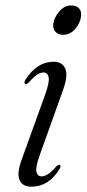

<svg xmlns="http://www.w3.org/2000/svg" viewBox="-20 -678 319 706"><path d="M212.5 -550Q193.5 -550 183.5 -561.5Q173.5 -573 176 -589.5Q178 -612 197.2 -635Q216.5 -658 241.5 -658Q262 -658 271.2 -646.5Q280.5 -635 278 -618.5Q276 -594.5 257 -572.2Q238 -550 212.5 -550ZM125.5 -106Q110 -62.5 114 -46Q118 -29.5 132.5 -29.5Q143 -29.5 155.5 -37Q168 -44.5 186 -65Q195 -74 200 -71.5Q205.5 -68.5 199 -56.5Q159 8.5 95.5 8.5Q62.5 8.5 52 -16Q41.5 -40.5 59 -89L146 -330Q162.5 -376.5 159 -394Q155.5 -411.5 140 -411.5Q130 -411.5 117.5 -404Q105 -396.5 86.5 -375.5Q77.5 -367 72.5 -369.5Q67 -372.5 73 -384Q115.5 -451 177 -451Q208.5 -451 219.8 -426.2Q231 -401.5 212.5 -349Z"/></svg>

Font: Fraunces 72pt Light
Style: Italic
Weight: 300
Italic angle: -16°
Version: Version 1.000;[b76b70a41]